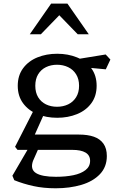

<svg xmlns="http://www.w3.org/2000/svg" viewBox="-20 -826 660 1058"><path d="M58.7 167 48.3 142.3 141 -16.7H196L161.7 61Q145.5 107.2 178.4 127.7Q211.3 148.2 288.3 148.2Q341.8 148.2 384 139.5Q426.2 130.8 451.3 111.2Q476.5 91.5 476.5 60.2Q476.5 29.8 451.4 14.8Q426.3 -0.2 378 -0.2H76.5L63 -17L169 -224.7L225.3 -204L156.3 -49.7L141.5 -84.5H414.2Q463.3 -84.5 497.3 -72.6Q531.3 -60.7 550 -34.4Q568.7 -8.2 568.7 33.8Q568.7 93.8 530.6 133.8Q492.5 173.7 428.7 192.6Q364.8 211.5 287 211.5Q219.7 211.5 164.2 199.3Q108.7 187.2 58.7 167ZM77.8 -353.3Q77.8 -410 107.2 -449.8Q136.5 -489.5 186 -509.7Q235.5 -529.8 295.2 -529.8Q354.8 -529.8 404.3 -509.7Q453.8 -489.5 483.2 -449.8Q512.5 -410 512.5 -353.3Q512.5 -296.8 483.2 -257Q453.8 -217.2 404.3 -197.1Q354.8 -177 295.2 -177Q235.5 -177 186 -197.1Q136.5 -217.2 107.2 -257Q77.8 -296.8 77.8 -353.3ZM415.7 -353.3Q415.7 -390.5 399.4 -416.6Q383.2 -442.7 355.5 -455.9Q327.8 -469.2 294.2 -469.2Q260.5 -469.2 233.2 -455.9Q206 -442.7 190.2 -416.6Q174.5 -390.5 174.5 -353.3Q174.5 -316.3 190.2 -290.2Q206 -264.2 233.2 -250.9Q260.5 -237.7 294.2 -237.7Q327.8 -237.7 355.5 -250.9Q383.2 -264.2 399.4 -290.2Q415.7 -316.3 415.7 -353.3ZM425.3 -456.8 387.3 -497.3 562.3 -525.8 588.3 -497.8 563 -444ZM261.8 -806.2H351.5L469.2 -637.2H408.2L291.7 -757.5H321.7L205.2 -637.2H144.2Z"/></svg>

Font: Monaspace Xenon Var
Style: Regular
Weight: 400
Designer: Riley Cran and the Lettermatic Team
Version: Version 1.000 (Monaspace Xenon Var)